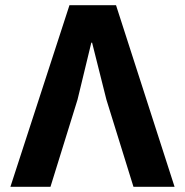

<svg xmlns="http://www.w3.org/2000/svg" viewBox="-20 -718 711 738"><path d="M426 -698H247L20 0H174L278 -335L331 -554H334L389 -335L493 0H651Z"/></svg>

Font: Braiins Sans
Style: Bold
Weight: 700
Designer: Mike Abbink, Paul van der Laan, Pieter van Rosmalen, Jiri Chlebus, Lubos Buracinsky
Foundry: Bold Monday, Sudetype
Version: Version 1.000;hotconv 1.0.109;makeotfexe 2.5.65596